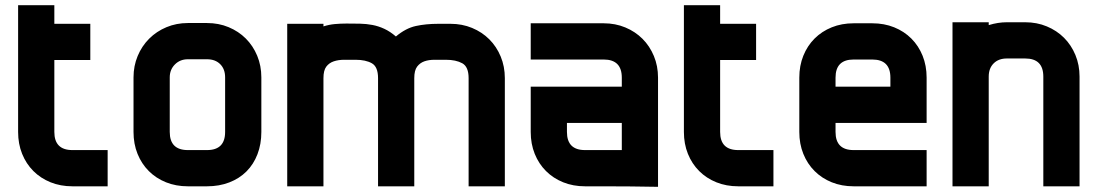

<svg xmlns="http://www.w3.org/2000/svg" viewBox="-20 -720 4242 742"><path d="M329 -488H190V-210Q190 -140 260 -140H396V0H260Q214 0 175.5 -15.5Q137 -31 109 -59Q81 -87 65.5 -125.5Q50 -164 50 -210V-700H190V-628H329Z M990 -210Q990 -163 975 -124Q960 -85 932.5 -57.5Q905 -30 866 -15Q827 0 780 0H706Q660 0 621.5 -15.5Q583 -31 555 -59Q527 -87 511.5 -125.5Q496 -164 496 -210V-421Q496 -465 512 -503.5Q528 -542 556.5 -570.5Q585 -599 623.5 -615Q662 -631 706 -631H780Q825 -631 863.5 -615Q902 -599 930 -571Q958 -543 974 -504.5Q990 -466 990 -421ZM850 -210V-421Q850 -453 831 -472Q812 -491 780 -491H706Q676 -491 656 -471Q636 -451 636 -421V-210Q636 -140 706 -140H780Q850 -140 850 -210Z M1931 0H1791V-418Q1791 -462 1766.5 -475.5Q1742 -489 1703 -489Q1681 -489 1659 -489Q1637 -489 1620 -483Q1603 -477 1592 -462.5Q1581 -448 1581 -418V0H1441V-418Q1441 -462 1417 -475.5Q1393 -489 1354 -489Q1332 -489 1310 -489Q1288 -489 1270 -483Q1252 -477 1241 -462.5Q1230 -448 1230 -418V0H1090V-628H1230V-618Q1252 -625 1274 -627Q1296 -629 1319 -629Q1346 -629 1371 -628.5Q1396 -628 1419.5 -623.5Q1443 -619 1465.5 -608.5Q1488 -598 1510 -579Q1548 -611 1587 -619.5Q1626 -628 1674 -628H1721Q1766 -628 1804.5 -612Q1843 -596 1871 -568Q1899 -540 1915 -501.5Q1931 -463 1931 -418Z M2031 -630H2313Q2358 -630 2396.5 -614Q2435 -598 2463 -570Q2491 -542 2507 -503.5Q2523 -465 2523 -420V2Q2470 1 2418 0.5Q2366 0 2313 0H2241Q2195 0 2156.5 -15.5Q2118 -31 2090 -59Q2062 -87 2046.5 -125.5Q2031 -164 2031 -210V-385H2383V-420Q2383 -490 2313 -490H2031ZM2383 -245H2171V-210Q2171 -140 2241 -140H2383Z M2902 -488H2763V-210Q2763 -140 2833 -140H2969V0H2833Q2787 0 2748.5 -15.5Q2710 -31 2682 -59Q2654 -87 2638.5 -125.5Q2623 -164 2623 -210V-700H2763V-628H2902Z M3561 0H3279Q3233 0 3194.5 -15.5Q3156 -31 3128 -59Q3100 -87 3084.5 -125.5Q3069 -164 3069 -210V-420Q3069 -466 3084.5 -504.5Q3100 -543 3128 -571Q3156 -599 3194.5 -614.5Q3233 -630 3279 -630H3351Q3397 -630 3435.5 -614.5Q3474 -599 3502 -571Q3530 -543 3545.5 -504.5Q3561 -466 3561 -420V-245H3209V-210Q3209 -140 3279 -140H3561ZM3209 -420V-385H3421V-420Q3421 -490 3351 -490H3279Q3209 -490 3209 -420Z M4152 0H4012V-424Q4012 -494 3942 -494H3871Q3839 -494 3820 -475Q3801 -456 3801 -424V0H3661V-634H3801V-623Q3837 -634 3871 -634H3942Q3987 -634 4025.5 -618Q4064 -602 4092 -574Q4120 -546 4136 -507.5Q4152 -469 4152 -424Z"/></svg>

Font: CAT North
Style: Regular
Weight: 400
Designer: Peter Wiegel
Foundry: Peter Wiegel
Version: Version 1.000